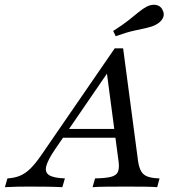

<svg xmlns="http://www.w3.org/2000/svg" viewBox="-84 -775 717 795"><path d="M-63.7 0 -53.2 -36.3Q-24.2 -37.9 -1.6 -47.2Q21 -56.5 41.5 -76.6Q62.1 -96.8 85.5 -130.6L391.1 -575H425.8L487.9 -106.5Q491.9 -80.6 500.8 -65.3Q509.7 -50 528.2 -43.5Q546.8 -37.1 576.6 -36.3L566.9 0Q547.6 -1.6 514.9 -2Q482.3 -2.4 439.5 -2.4Q391.1 -2.4 355.2 -2Q319.4 -1.6 299.2 0L309.7 -36.3Q353.2 -37.1 375.4 -42.7Q397.6 -48.4 404 -62.9Q410.5 -77.4 407.3 -104L357.3 -481.5L376.6 -496L144.4 -157.3Q114.5 -113.7 107.7 -87.5Q100.8 -61.3 119.8 -49.6Q138.7 -37.9 184.7 -36.3L174.2 0Q141.1 -1.6 106.5 -2Q71.8 -2.4 37.9 -2.4Q13.7 -2.4 -11.3 -2Q-36.3 -1.6 -63.7 0ZM163.7 -204.8 187.9 -241.1H425.8L430.6 -204.8ZM395.2 -625 384.7 -646.8Q424.2 -671.8 448.8 -691.5Q473.4 -711.3 490.7 -725.4Q508.1 -739.5 523.4 -747.6Q544.4 -758.1 562.9 -754.4Q581.5 -750.8 589.5 -733.1Q598.4 -716.1 590.3 -700Q582.3 -683.9 561.3 -672.6Q546 -664.5 524.2 -659.7Q502.4 -654.8 471 -648Q439.5 -641.1 395.2 -625Z"/></svg>

Font: Playfair 9pt
Style: Italic
Weight: 400
Italic angle: -15.6°
Designer: Claus Eggers Sørensen
Foundry: Claus Eggers Sørensen
Version: Version 2.001;gftools[0.9.30]